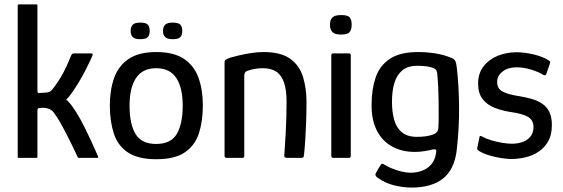

<svg xmlns="http://www.w3.org/2000/svg" viewBox="-20 -713 2543 867"><path d="M60 -4V-689Q60 -693 64 -693H145Q149 -693 149 -689V-302Q149 -300 150 -296.5Q151 -293 153 -293Q165 -293 175.5 -294Q186 -295 196 -296Q205 -299 209.5 -302Q214 -305 220 -314Q238 -337 252.5 -361Q267 -385 279 -411Q291 -437 301 -462Q305 -470 308.5 -471Q312 -472 320 -472H391Q398 -472 398.5 -468.5Q399 -465 397 -461Q396 -458 387.5 -439.5Q379 -421 364.5 -393Q350 -365 331.5 -334.5Q313 -304 292 -277Q288 -273 285 -269.5Q282 -266 279 -262Q281 -261 284 -259Q287 -257 288 -255Q305 -237 323.5 -207.5Q342 -178 359 -144Q376 -110 390 -80Q404 -50 412.5 -30Q421 -10 422 -8Q426 0 419 0Q416 0 404.5 0Q393 0 379 0Q365 0 353 0Q341 0 338 0Q334 0 333 -0.5Q332 -1 329 -7Q329 -7 322 -22.5Q315 -38 303 -62Q291 -86 277.5 -112.5Q264 -139 250.5 -162.5Q237 -186 226 -200Q222 -208 213.5 -214.5Q205 -221 191.5 -224.5Q178 -228 153 -224Q149 -223 149 -213V-4Q149 0 145 0H64Q60 0 60 -4Z M686 6Q603 6 557 -25Q511 -56 493.5 -111.5Q476 -167 476 -237Q476 -307 495.5 -361.5Q515 -416 561 -447Q607 -478 686 -478Q765 -478 811 -447Q857 -416 876.5 -361.5Q896 -307 896 -237Q896 -167 878.5 -112Q861 -57 815.5 -25.5Q770 6 686 6ZM685 -63Q752 -63 778.5 -108.5Q805 -154 805 -236Q805 -317 776 -361Q747 -405 685 -405Q624 -405 594.5 -361Q565 -317 565 -236Q565 -153 592 -108Q619 -63 685 -63ZM656 -573Q656 -555 647.5 -545.5Q639 -536 613 -536Q589 -536 579.5 -545.5Q570 -555 570 -573Q570 -592 579.5 -601.5Q589 -611 613 -611Q639 -611 647.5 -601.5Q656 -592 656 -573ZM803 -573Q803 -555 794.5 -545.5Q786 -536 759 -536Q736 -536 726 -545.5Q716 -555 716 -573Q716 -592 726 -601.5Q736 -611 759 -611Q786 -611 794.5 -601.5Q803 -592 803 -573Z M1005 0Q994 0 994 -9Q994 -115 994 -220.5Q994 -326 994 -431Q994 -439 999.5 -443.5Q1005 -448 1021 -453Q1034 -457 1059.5 -463Q1085 -469 1114.5 -473.5Q1144 -478 1169 -478Q1248 -478 1290 -448Q1332 -418 1348 -366.5Q1364 -315 1364 -253Q1364 -209 1362.5 -164.5Q1361 -120 1358.5 -81.5Q1356 -43 1353 -16Q1352 -4 1349 -2Q1346 0 1336 0H1280Q1270 0 1266.5 -2.5Q1263 -5 1264 -14Q1264 -20 1266 -46.5Q1268 -73 1270 -110Q1272 -147 1273 -185.5Q1274 -224 1274 -254Q1274 -307 1262.5 -340.5Q1251 -374 1227.5 -389.5Q1204 -405 1167 -405Q1148 -405 1131 -402Q1114 -399 1100 -394Q1093 -393 1088 -387.5Q1083 -382 1083 -368Q1083 -315 1083 -255.5Q1083 -196 1083 -133.5Q1083 -71 1083 -9Q1083 0 1075 0Z M1568 -602Q1568 -580 1559 -568.5Q1550 -557 1520 -557Q1491 -557 1480.5 -568.5Q1470 -580 1470 -602Q1470 -622 1480.5 -633.5Q1491 -645 1520 -645Q1552 -645 1560 -633.5Q1568 -622 1568 -602ZM1564 -9Q1564 0 1556 0H1485Q1476 0 1476 -9V-463Q1476 -472 1485 -472H1556Q1564 -472 1564 -463Z M1658 -242Q1658 -309 1676 -362.5Q1694 -416 1740 -447Q1786 -478 1868 -478Q1907 -478 1945 -472Q1983 -466 2012 -454Q2031 -448 2036 -437.5Q2041 -427 2043 -405Q2052 -329 2053 -231.5Q2054 -134 2042 -32Q2031 54 1979.5 94Q1928 134 1838 134Q1802 134 1760 124Q1718 114 1683 88Q1678 84 1676 79Q1674 74 1677 69Q1680 63 1686.5 52Q1693 41 1697 35Q1701 27 1705 26.5Q1709 26 1715 30Q1729 39 1749.5 47.5Q1770 56 1792.5 61.5Q1815 67 1834 67Q1859 67 1883 59Q1907 51 1925.5 31.5Q1944 12 1949 -22Q1949 -24 1949.5 -25.5Q1950 -27 1950 -28Q1951 -35 1947 -37.5Q1943 -40 1934 -38Q1918 -34 1896.5 -30.5Q1875 -27 1853 -27Q1794 -27 1749.5 -52Q1705 -77 1681 -125Q1657 -173 1658 -242ZM1750 -254Q1750 -208 1760 -172Q1770 -136 1795 -115.5Q1820 -95 1863 -95Q1883 -95 1902 -97.5Q1921 -100 1937 -106Q1957 -114 1959 -131Q1961 -156 1961 -190.5Q1961 -225 1960.5 -260.5Q1960 -296 1958.5 -326.5Q1957 -357 1955 -376Q1955 -382 1952 -391Q1949 -400 1940 -404Q1929 -410 1909 -413Q1889 -416 1865 -416Q1822 -416 1797 -395.5Q1772 -375 1761 -338.5Q1750 -302 1750 -254Z M2145 -93Q2146 -100 2150.5 -99Q2155 -98 2160 -95Q2176 -86 2200 -79Q2224 -72 2248.5 -68Q2273 -64 2291 -64Q2317 -64 2339 -71.5Q2361 -79 2375 -96Q2389 -113 2389 -139Q2389 -171 2364 -185.5Q2339 -200 2281 -208Q2244 -214 2211.5 -227Q2179 -240 2159 -266Q2139 -292 2139 -335Q2139 -382 2163.5 -413.5Q2188 -445 2227.5 -461Q2267 -477 2312 -477Q2348 -477 2390.5 -467Q2433 -457 2458 -440Q2464 -436 2464.5 -433.5Q2465 -431 2463 -426L2447 -379Q2444 -369 2433 -375Q2413 -388 2379 -398.5Q2345 -409 2312 -409Q2274 -409 2249.5 -390Q2225 -371 2225 -343Q2225 -312 2250.5 -299Q2276 -286 2323 -279Q2354 -274 2380.5 -266.5Q2407 -259 2428 -245Q2449 -231 2460.5 -208Q2472 -185 2472 -148Q2472 -104 2455.5 -75Q2439 -46 2412 -28Q2385 -10 2352.5 -2.5Q2320 5 2288 5Q2272 5 2244.5 1Q2217 -3 2189 -11.5Q2161 -20 2142 -32Q2138 -35 2136 -37.5Q2134 -40 2135 -44Z"/></svg>

Font: Glory Thin Medium
Style: Regular
Weight: 500
Version: Version 1.011